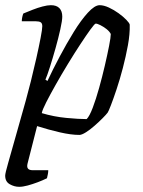

<svg xmlns="http://www.w3.org/2000/svg" viewBox="-28 -520 553 740"><path d="M46 200Q27 200 9.5 190Q-8 180 -8 157Q-8 148 3.5 108Q15 68 32.5 5.5Q50 -57 71 -131Q80 -163 91 -207Q102 -251 112 -295.5Q122 -340 128.5 -374Q135 -408 135 -419Q135 -430 129 -434Q123 -438 110 -438H56Q56 -446 58 -455Q60 -464 62 -468Q79 -475 98 -482.5Q117 -490 136 -495Q155 -500 168 -500Q190 -500 201 -488.5Q212 -477 212 -456Q212 -441 204.5 -407Q197 -373 186 -334Q175 -295 164.5 -262Q154 -229 147 -213L155 -208Q175 -251 201.5 -301Q228 -351 256 -396.5Q284 -442 310.5 -471Q337 -500 356 -500Q372 -500 391.5 -491Q411 -482 429 -469Q447 -456 459 -443.5Q471 -431 472 -425Q473 -389 465 -345.5Q457 -302 445.5 -258Q434 -214 421.5 -176.5Q409 -139 399.5 -114.5Q390 -90 387 -86Q381 -78 367 -64Q353 -50 336 -35Q319 -20 303 -10Q287 0 278 0Q246 0 202.5 -10Q159 -20 115 -34L78 111Q75 124 80 130Q85 136 98 136H158Q158 143 156.5 151Q155 159 153 167Q137 175 117 182.5Q97 190 78.5 195Q60 200 46 200ZM306 -61Q317 -72 329.5 -105Q342 -138 354 -181Q366 -224 376 -267Q386 -310 392.5 -343.5Q399 -377 399 -389Q394 -399 382.5 -408Q371 -417 359 -423Q347 -429 341 -429Q337 -429 321 -407Q305 -385 282 -350Q259 -315 234 -274Q209 -233 187 -194Q165 -155 150 -125.5Q135 -96 133 -84Q180 -70 228 -65.5Q276 -61 306 -61Z"/></svg>

Font: Texturina 12pt ExtraLight
Style: Italic
Weight: 250
Italic angle: -11°
Designer: Guillermo Torres Carreño
Foundry: Omnibus-Type
Version: Version 1.002